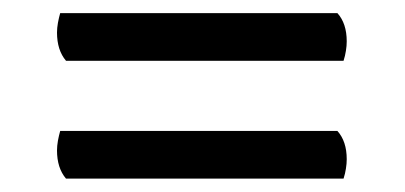

<svg xmlns="http://www.w3.org/2000/svg" viewBox="-20 -435 612 290"><path d="M79.7 -343.2Q66.1 -359.2 66.1 -385.8Q66.1 -392.5 67.5 -400.5Q69 -408.5 70.9 -415.2H489.6Q503.7 -399.7 503.7 -372.5Q503.7 -365.8 502.5 -358.4Q501.4 -350.9 498.9 -343.2ZM79.7 -165.2Q66.1 -181.2 66.1 -207.8Q66.1 -214.5 67.5 -222.5Q69 -230.5 70.9 -237.2H489.6Q503.7 -221.7 503.7 -194.5Q503.7 -187.8 502.5 -180.4Q501.4 -172.9 498.9 -165.2Z"/></svg>

Font: Pitagon Serif
Style: Regular
Weight: 400
Designer: Travis Tran
Foundry: Pitagon
Version: Version 1.000;gftools[0.9.26]